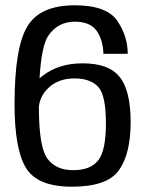

<svg xmlns="http://www.w3.org/2000/svg" viewBox="-20 -700 558 726"><path d="M251.5 6C340.5 6 400 -14.5 429.5 -56C459 -97 474 -158 474 -238.5C474 -318 460 -375 432.5 -409C405 -443.5 358.5 -460.5 292.5 -460.5C232 -460.5 182 -445 142 -414C137.5 -411 133.5 -407.5 129.5 -404C134.5 -486.5 145.5 -540 163 -565.5C187 -600.5 220.5 -618 263 -618C301.5 -618 329 -606.5 345.5 -583.5C361.5 -560.5 370 -531.5 371 -496.5H463C463 -540.5 450 -582 423.5 -621.5C396.5 -660.5 343 -680 263 -680C175 -680 115 -653.5 83 -599.5C51 -546 35 -448.5 35 -306.5C35 -194 49 -113.5 78 -65.5C106.5 -18 164.5 6 251.5 6ZM127 -296.5C130 -325 143 -349.5 165.5 -370C190 -392 222 -403.5 262 -403.5C302 -403.5 332 -392.5 351.5 -371.5C371 -350 380.5 -304 380.5 -233.5C380.5 -165.5 371 -118.5 351.5 -94C332.5 -69 300.5 -56.5 257 -56.5C213 -56.5 180.5 -71 159 -100.5C137.5 -130 127 -195 127 -296.5Z"/></svg>

Font: Anybody
Style: Regular
Weight: 400
Designer: Tyler Finck
Foundry: Etcetera Type Company
Version: Version 1.110